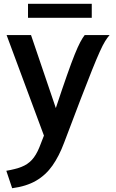

<svg xmlns="http://www.w3.org/2000/svg" viewBox="-20 -736 616 1018"><path d="M44.5 262 13.5 169.5Q61 161.5 93.8 148.8Q126.5 136 149 111.8Q171.5 87.5 189 44.5L213 -17L15 -550H144.5L276 -163Q310.5 -267 334.8 -336Q359 -405 376 -447Q393 -489 405.5 -512.5Q418 -536 429 -550H561Q549.5 -537 537.2 -517.2Q525 -497.5 508.8 -461.5Q492.5 -425.5 468 -364.5Q443.5 -303.5 407.5 -209.8Q371.5 -116 320 20.5Q293.5 91.5 258.2 141.8Q223 192 171.5 222Q120 252 44.5 262ZM128.5 -716H466.5V-641.5H128.5Z"/></svg>

Font: Junction SemiBold
Style: Regular
Weight: 600
Designer: Caroline Hadilaksono
Foundry: Caroline Hadilaksono, Tyler Finck, The League of Moveable Type
Version: Version 2.000; ttfautohint (v1.8.3)